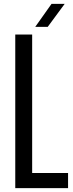

<svg xmlns="http://www.w3.org/2000/svg" viewBox="-20 -980 382 1000"><path d="M59.5 0V-800H147.5V-79H334.5V0ZM163.5 -840 248.5 -960H317L228.5 -840Z"/></svg>

Font: Big Shoulders Text Thin Medium
Style: Regular
Weight: 500
Version: Version 2.002